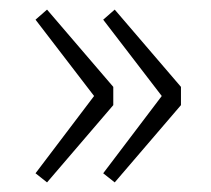

<svg xmlns="http://www.w3.org/2000/svg" viewBox="-20 -452 439 400"><path d="M78 -72 54 -91 176 -252 54 -411 78 -432 216 -271V-233ZM219 -72 195 -91 317 -252 195 -411 219 -432 357 -271V-233Z"/></svg>

Font: Source Sans 3 ExtraLight Light
Style: Regular
Weight: 300
Version: Version 3.052;hotconv 1.1.0;makeotfexe 2.6.0